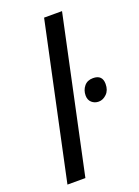

<svg xmlns="http://www.w3.org/2000/svg" viewBox="-145 -823 641 885"><g transform="rotate(-20 175.5 -380.0)"><path d="M27 0 189 -760H277L115 0ZM294 -310Q274 -310 260 -322.5Q246 -335 246 -357Q246 -383 261.5 -402Q277 -421 305 -421Q351 -421 351 -376Q351 -345 333 -327.5Q315 -310 294 -310Z"/></g></svg>

Font: Noto Sans IKEA
Style: Italic
Weight: 400
Italic angle: -12°
Designer: Monotype Design Team
Foundry: Monotype Imaging Inc.
Version: Version 2.001